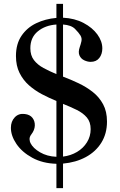

<svg xmlns="http://www.w3.org/2000/svg" viewBox="-20 -830 615 987"><path d="M270 137V12Q199 10 146 -19Q93 -48 64.5 -90Q36 -132 36 -173Q36 -206 56 -227Q76 -248 107 -244Q134 -241 147 -224Q160 -207 159 -184Q158 -161 141 -139Q131 -126 132 -113.5Q133 -101 137 -94Q150 -68 186 -47Q222 -26 270 -24V-311Q233 -326 196 -345.5Q159 -365 129 -391.5Q99 -418 80.5 -455Q62 -492 62 -542Q62 -604 90.5 -646Q119 -688 166 -710.5Q213 -733 270 -738V-810H304V-739Q364 -736 409.5 -712Q455 -688 480.5 -653Q506 -618 506 -581Q506 -552 490.5 -532Q475 -512 446 -512Q430 -512 413 -520Q396 -528 388.5 -545Q381 -562 390 -588Q395 -602 398.5 -617.5Q402 -633 394 -647Q385 -662 365.5 -681.5Q346 -701 304 -704V-436Q344 -421 384 -402Q424 -383 457 -357Q490 -331 510 -294Q530 -257 530 -205Q530 -143 501 -96.5Q472 -50 421 -22.5Q370 5 304 11V137ZM304 -25Q344 -30 376 -49Q408 -68 427 -98.5Q446 -129 446 -166Q446 -203 426.5 -226Q407 -249 374.5 -265Q342 -281 304 -296ZM270 -449V-704Q212 -700 174 -668.5Q136 -637 136 -582Q136 -545 154.5 -521Q173 -497 203.5 -480.5Q234 -464 270 -449Z"/></svg>

Font: Zen Old Mincho
Style: Bold
Weight: 700
Designer: Yoshimichi Ohira
Foundry: Positype
Version: Version 1.500